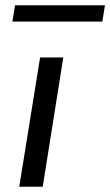

<svg xmlns="http://www.w3.org/2000/svg" viewBox="-20 -708 418 728"><path d="M53 0 132 -490H220L142 0ZM27 -626 37 -688H378L368 -626Z"/></svg>

Font: Nunito Sans 10pt SemiExpanded
Style: Italic
Weight: 400
Width: 6
Italic angle: -9°
Designer: Vernon Adams
Foundry: Vernon Adams
Version: Version 3.101;gftools[0.9.27]